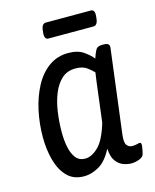

<svg xmlns="http://www.w3.org/2000/svg" viewBox="-106 -755 676 835"><g transform="rotate(-15 232.5 -337.5)"><path d="M170 7Q122 7 93.5 -22.5Q65 -52 52 -100Q39 -148 39 -203Q39 -264 51.5 -322Q64 -380 89 -427Q114 -474 152 -501.5Q190 -529 240 -529Q283 -529 309 -510.5Q335 -492 348 -475Q359 -508 366.5 -516.5Q374 -525 393 -525H399Q427 -525 424 -504L376 -123Q372 -89 381.5 -77.5Q391 -66 404 -66Q418 -66 426.5 -68.5Q435 -71 440 -71Q448 -71 446 -55Q445 -46 442.5 -34Q440 -22 438 -17Q434 -7 417 -0.5Q400 6 381 6Q365 6 346 -1Q327 -8 313 -27Q299 -46 297 -83Q270 -31 236 -12Q202 7 170 7ZM194 -66Q223 -66 253 -95Q283 -124 305 -198L326 -367Q328 -381 329.5 -393Q331 -405 333 -417Q322 -429 303.5 -442.5Q285 -456 253 -456Q216 -456 191.5 -434Q167 -412 152 -375.5Q137 -339 130.5 -294Q124 -249 124 -202Q124 -166 130.5 -135Q137 -104 152 -85Q167 -66 194 -66ZM174 -612Q155 -612 158 -642L159 -652Q162 -682 181 -682H383Q402 -682 399 -652L398 -642Q395 -612 376 -612Z"/></g></svg>

Font: Asap Condensed Condensed Regular
Style: Italic
Weight: 400
Width: 3
Italic angle: -6°
Designer: Pablo Cosgaya
Foundry: Omnibus-Type
Version: Version 3.001; ttfautohint (v1.8.4.7-5d5b)